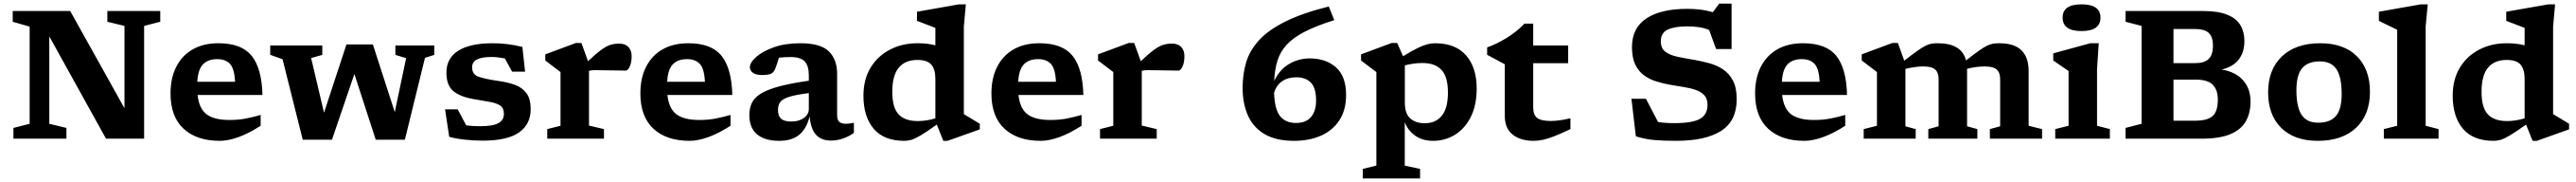

<svg xmlns="http://www.w3.org/2000/svg" viewBox="-20 -768 14290 1008"><path d="M144.5 -82.5V-620.5L50.5 -647.5V-707H369.5L670.5 -168.5V-624.5L575.5 -647.5V-707H869V-647.5L779.5 -624.5V0H568L253.5 -566.5V-82.5L348.5 -59.5V0H54.5V-59.5Z M1192 -528.5Q1320 -528.5 1376.2 -458.8Q1432.5 -389 1436 -242H1076Q1084.5 -165.5 1126.8 -134.5Q1169 -103.5 1253 -103.5Q1304.5 -103.5 1346.5 -112Q1388.5 -120.5 1426 -131.5V-71.5Q1360 -29 1302.8 -8.5Q1245.5 12 1199.5 12Q1071 12 998.5 -55Q926 -122 926 -250.5Q926 -335.5 957.8 -398Q989.5 -460.5 1049 -494.5Q1108.5 -528.5 1192 -528.5ZM1185 -440.5Q1134.5 -440.5 1106.5 -412.2Q1078.5 -384 1074.5 -315H1284Q1280.5 -388.5 1255.5 -414.5Q1230.5 -440.5 1185 -440.5Z M2233 -446 2173.5 -464V-516H2389V-464L2337.5 -447.5L2226 6H2064.5L1946 -358L1821.5 6H1659.5L1547.5 -440L1479 -464.5V-516H1768V-464L1706 -446.5L1777.5 -144L1902 -522H2048.5L2170 -147Z M2712.5 -528.5Q2798.5 -528.5 2878 -508L2893 -371H2821L2781 -444Q2739 -452.5 2707.5 -452.5Q2651.5 -452.5 2625.2 -438.2Q2599 -424 2599 -395.5Q2599 -356 2634.5 -343.2Q2670 -330.5 2746 -319.5Q2797 -312.5 2837.2 -297.8Q2877.5 -283 2900.8 -251.5Q2924 -220 2924 -163Q2924 -80.5 2859.8 -34.8Q2795.5 11 2657.5 11Q2608 11 2556.5 5.2Q2505 -0.5 2472 -10.5L2449 -162.5H2519L2566.5 -73.5Q2585.5 -71 2605.5 -70Q2625.5 -69 2643.5 -69Q2714.5 -69 2745 -86Q2775.5 -103 2775.5 -137Q2775.5 -170 2754 -184Q2732.5 -198 2694 -204.2Q2655.5 -210.5 2605.5 -219.5Q2530 -233 2493.2 -265Q2456.5 -297 2456.5 -365.5Q2456.5 -446 2522.5 -487.2Q2588.5 -528.5 2712.5 -528.5Z M3415 -526.5Q3448.5 -526.5 3466.2 -507.8Q3484 -489 3484 -457Q3484 -421 3473.2 -399Q3462.5 -377 3452 -377Q3408 -377 3367.5 -378.2Q3327 -379.5 3284.5 -379.5Q3273.5 -379.5 3264.8 -378.8Q3256 -378 3247.5 -376V-72.5L3330.5 -53V0H3016V-53L3089.5 -71.5V-369Q3080 -376.5 3056.2 -394Q3032.5 -411.5 3005 -433V-467L3175 -530H3205.5L3242 -429Q3286.5 -471 3315.5 -492Q3344.5 -513 3367 -519.8Q3389.5 -526.5 3415 -526.5Z M3798.5 -528.5Q3926.5 -528.5 3982.8 -458.8Q4039 -389 4042.5 -242H3682.5Q3691 -165.5 3733.2 -134.5Q3775.5 -103.5 3859.5 -103.5Q3911 -103.5 3953 -112Q3995 -120.5 4032.5 -131.5V-71.5Q3966.5 -29 3909.2 -8.5Q3852 12 3806 12Q3677.5 12 3605 -55Q3532.5 -122 3532.5 -250.5Q3532.5 -335.5 3564.2 -398Q3596 -460.5 3655.5 -494.5Q3715 -528.5 3798.5 -528.5ZM3791.5 -440.5Q3741 -440.5 3713 -412.2Q3685 -384 3681 -315H3890.5Q3887 -388.5 3862 -414.5Q3837 -440.5 3791.5 -440.5Z M4590 10.5Q4537 10.5 4507.5 -21Q4478 -52.5 4471.5 -123Q4453.5 -53 4412.5 -20.5Q4371.5 12 4303 12Q4222.5 12 4179.8 -24Q4137 -60 4137 -130.5Q4137 -166.5 4149.8 -195.5Q4162.5 -224.5 4197.2 -247.2Q4232 -270 4297 -288Q4362 -306 4467 -321V-350.5Q4467 -403 4444.5 -427.5Q4422 -452 4366 -452Q4346 -452 4330 -451Q4314 -450 4301 -448.5Q4292 -415.5 4280.5 -387Q4272 -365 4255 -358.8Q4238 -352.5 4208 -352.5Q4173.5 -352.5 4156.8 -364.8Q4140 -377 4140 -395.5Q4140 -421.5 4174.8 -452.5Q4209.5 -483.5 4272.5 -506Q4335.5 -528.5 4420 -528.5Q4533 -528.5 4578.5 -483.2Q4624 -438 4624 -358.5V-130Q4624 -103.5 4636.2 -93Q4648.5 -82.5 4672.5 -82.5Q4689.5 -82.5 4717 -88V-32Q4689.5 -12 4656.5 -0.8Q4623.5 10.5 4590 10.5ZM4296 -160Q4296 -126 4313 -110.5Q4330 -95 4370.5 -95Q4412.5 -95 4439.8 -114.8Q4467 -134.5 4467 -165V-252.5Q4392.5 -243 4356 -231Q4319.5 -219 4307.8 -202Q4296 -185 4296 -160Z M5415.5 -51.5 5237 12H5213L5177 -78Q5119.5 -37 5086.8 -17.8Q5054 1.5 5034.5 6.8Q5015 12 4996.5 12Q4883.5 12 4826.8 -55Q4770 -122 4770 -238Q4770 -328 4809.5 -393Q4849 -458 4917 -493.2Q4985 -528.5 5070 -528.5Q5126.5 -528.5 5169 -517V-613.5Q5163 -616 5144 -623.2Q5125 -630.5 5103.2 -638.8Q5081.5 -647 5067 -652.5V-703L5300.5 -744H5338L5327 -621V-136Q5333 -132.5 5350.2 -122Q5367.5 -111.5 5386.2 -100.2Q5405 -89 5415.5 -82.5ZM5169 -331Q5169 -383.5 5146.8 -409.8Q5124.5 -436 5069.5 -436Q5001.5 -436 4965.8 -393Q4930 -350 4930 -259.5Q4930 -172.5 4964.8 -135Q4999.5 -97.5 5071.5 -97.5Q5118.5 -97.5 5169 -112.5Z M5746 -528.5Q5874 -528.5 5930.2 -458.8Q5986.5 -389 5990 -242H5630Q5638.5 -165.5 5680.8 -134.5Q5723 -103.5 5807 -103.5Q5858.5 -103.5 5900.5 -112Q5942.5 -120.5 5980 -131.5V-71.5Q5914 -29 5856.8 -8.5Q5799.5 12 5753.5 12Q5625 12 5552.5 -55Q5480 -122 5480 -250.5Q5480 -335.5 5511.8 -398Q5543.5 -460.5 5603 -494.5Q5662.5 -528.5 5746 -528.5ZM5739 -440.5Q5688.5 -440.5 5660.5 -412.2Q5632.5 -384 5628.5 -315H5838Q5834.5 -388.5 5809.5 -414.5Q5784.5 -440.5 5739 -440.5Z M6481.5 -526.5Q6515 -526.5 6532.8 -507.8Q6550.5 -489 6550.5 -457Q6550.5 -421 6539.8 -399Q6529 -377 6518.5 -377Q6474.5 -377 6434 -378.2Q6393.5 -379.5 6351 -379.5Q6340 -379.5 6331.2 -378.8Q6322.5 -378 6314 -376V-72.5L6397 -53V0H6082.5V-53L6156 -71.5V-369Q6146.5 -376.5 6122.8 -394Q6099 -411.5 6071.5 -433V-467L6241.5 -530H6272L6308.5 -429Q6353 -471 6382 -492Q6411 -513 6433.5 -519.8Q6456 -526.5 6481.5 -526.5Z M7351.5 -732 7382 -656.5Q7281.5 -625 7217.5 -592Q7153.5 -559 7117.8 -520Q7082 -481 7066.8 -432Q7051.5 -383 7048.5 -319.5Q7079.5 -384 7132.2 -414.2Q7185 -444.5 7246 -444.5Q7335.5 -444.5 7391.5 -395Q7447.5 -345.5 7447.5 -241.5Q7447.5 -159.5 7411 -103Q7374.5 -46.5 7309.5 -17.2Q7244.5 12 7158.5 12Q7059.5 12 6996.5 -24.5Q6933.5 -61 6903.5 -127.2Q6873.5 -193.5 6873.5 -282Q6873.5 -357 6893.2 -423Q6913 -489 6964.5 -545.2Q7016 -601.5 7109.8 -648.2Q7203.5 -695 7351.5 -732ZM7171 -340Q7125 -340 7093 -318.2Q7061 -296.5 7048 -254Q7051.5 -160 7082.2 -123.5Q7113 -87 7169 -87Q7225.5 -87 7253.2 -120.2Q7281 -153.5 7281 -210.5Q7281 -281.5 7251.8 -310.8Q7222.5 -340 7171 -340Z M7858 167.5V220.5H7540V167.5L7615.5 149V-369Q7605.5 -376.5 7582 -394Q7558.5 -411.5 7530.5 -433V-467L7700.5 -530H7731L7763.5 -456.5Q7813 -487 7845 -502.2Q7877 -517.5 7898.8 -523Q7920.5 -528.5 7940.5 -528.5Q8054.5 -528.5 8113.2 -461.2Q8172 -394 8172 -278Q8172 -185.5 8139.5 -120.8Q8107 -56 8052 -22Q7997 12 7930.5 12Q7870 12 7829.2 -17.8Q7788.5 -47.5 7773 -92.5V149.5ZM8012.5 -256Q8012.5 -342.5 7976.8 -380.8Q7941 -419 7871 -419Q7824 -419 7773.5 -406V-199.5Q7773.5 -138 7803.8 -111.8Q7834 -85.5 7884 -85.5Q7944.5 -85.5 7978.5 -127Q8012.5 -168.5 8012.5 -256Z M8485.5 -174Q8485.5 -131.5 8507.5 -114.8Q8529.5 -98 8583.5 -98Q8629.5 -98 8692 -113V-53Q8638.5 -27.5 8602.5 -13.5Q8566.5 0.5 8539.8 6.2Q8513 12 8488 12Q8415 12 8371.5 -22.5Q8328 -57 8328 -126V-412L8230 -464.5V-505.5Q8280.5 -523 8337 -557.2Q8393.5 -591.5 8437 -637H8485.5V-516H8679.5V-418H8485.5Z M9614.5 -218.5Q9614.5 -98.5 9528.2 -43.2Q9442 12 9278 12Q9213 12 9160.5 7.8Q9108 3.5 9055 -13L9030.5 -221H9111L9178 -92.5Q9215.5 -86 9267 -86Q9369 -86 9410.8 -109.8Q9452.5 -133.5 9452.5 -187.5Q9452.5 -221.5 9434.5 -240.8Q9416.5 -260 9386.5 -270.2Q9356.5 -280.5 9319 -286.2Q9281.5 -292 9242.5 -299Q9203.5 -306 9166.2 -317.8Q9129 -329.5 9099 -351.8Q9069 -374 9051.2 -411.5Q9033.5 -449 9033.5 -507Q9033.5 -613.5 9113.8 -666.2Q9194 -719 9340.5 -719Q9379.5 -719 9413.8 -714.8Q9448 -710.5 9482 -700.5L9517.5 -748H9586V-496.5H9500L9461.5 -602Q9436.5 -612.5 9406.5 -617.2Q9376.5 -622 9340 -622Q9270.5 -622 9232 -604.2Q9193.5 -586.5 9193.5 -539Q9193.5 -500 9219.2 -481Q9245 -462 9288.5 -453Q9332 -444 9384 -435.5Q9423 -428.5 9463.5 -417.5Q9504 -406.5 9538.2 -384Q9572.5 -361.5 9593.5 -321.8Q9614.5 -282 9614.5 -218.5Z M9982.5 -528.5Q10110.5 -528.5 10166.8 -458.8Q10223 -389 10226.5 -242H9866.5Q9875 -165.5 9917.2 -134.5Q9959.5 -103.5 10043.5 -103.5Q10095 -103.5 10137 -112Q10179 -120.5 10216.5 -131.5V-71.5Q10150.5 -29 10093.2 -8.5Q10036 12 9990 12Q9861.5 12 9789 -55Q9716.5 -122 9716.5 -250.5Q9716.5 -335.5 9748.2 -398Q9780 -460.5 9839.5 -494.5Q9899 -528.5 9982.5 -528.5ZM9975.5 -440.5Q9925 -440.5 9897 -412.2Q9869 -384 9865 -315H10074.5Q10071 -388.5 10046 -414.5Q10021 -440.5 9975.5 -440.5Z M10892.5 -379V-68.5L10949.5 -53V0H10677.5V-53L10734.5 -68.5V-329Q10734.5 -366 10715.5 -383Q10696.5 -400 10648.5 -400Q10625.5 -400 10600 -396.2Q10574.5 -392.5 10550.5 -386.5V-68.5L10607.5 -53V0H10319V-53L10392.5 -71.5V-369Q10384.5 -375.5 10363.2 -391.2Q10342 -407 10308 -433V-467L10478 -530H10508.5L10544 -432Q10588.5 -466.5 10616 -486Q10643.5 -505.5 10661.5 -514.5Q10679.5 -523.5 10694.8 -526Q10710 -528.5 10730 -528.5Q10862.5 -528.5 10886.5 -433.5Q10930.5 -467.5 10957.8 -486.8Q10985 -506 11002.8 -514.8Q11020.5 -523.5 11035.8 -526Q11051 -528.5 11071 -528.5Q11154.5 -528.5 11194.2 -489.2Q11234 -450 11234 -375V-71.5L11308.5 -53V0H11019V-53L11076 -68.5V-329Q11076 -366 11056.8 -383Q11037.5 -400 10989.5 -400Q10966 -400 10940.8 -396.5Q10915.5 -393 10892 -387Q10892.5 -383.5 10892.5 -379Z M11527.5 -596Q11422.5 -596 11422.5 -670.5Q11422.5 -744 11527.5 -744Q11632.5 -744 11632.5 -670.5Q11632.5 -596 11527.5 -596ZM11623 -528.5 11613.5 -385.5V-71.5L11684.5 -53V0H11381.5V-53L11455.5 -71.5V-375Q11447 -380.5 11420.2 -398.8Q11393.5 -417 11370.5 -433V-472.5L11576 -528.5Z M11771.5 0V-59.5L11860.5 -82.5V-624.5L11771.5 -647.5V-707H12202Q12286.5 -707 12336.8 -686.2Q12387 -665.5 12409 -628.2Q12431 -591 12431 -540.5Q12431 -478 12398.8 -437.5Q12366.5 -397 12304.5 -383Q12382.5 -370 12423.8 -323.2Q12465 -276.5 12465 -205.5Q12465 -141.5 12438.2 -95.2Q12411.5 -49 12352 -24.5Q12292.5 0 12194 0ZM12152.5 -607.5H12037.5V-418.5H12161Q12208 -418.5 12232.2 -441Q12256.5 -463.5 12256.5 -516.5Q12256.5 -562.5 12233.8 -585Q12211 -607.5 12152.5 -607.5ZM12161 -327H12037.5V-99.5H12158Q12223.5 -99.5 12253.5 -124.2Q12283.5 -149 12283.5 -217.5Q12283.5 -269 12256 -298Q12228.5 -327 12161 -327Z M12838 12Q12708 12 12635.2 -59.8Q12562.5 -131.5 12562.5 -256.5Q12562.5 -383 12639.2 -455.8Q12716 -528.5 12852 -528.5Q12982.5 -528.5 13055 -456.5Q13127.5 -384.5 13127.5 -259.5Q13127.5 -133 13050.8 -60.5Q12974 12 12838 12ZM12840.5 -88.5Q12907 -88.5 12938.8 -125.8Q12970.5 -163 12970.5 -247.5Q12970.5 -341 12941.8 -384.5Q12913 -428 12849.5 -428Q12783.5 -428 12751.5 -390.5Q12719.5 -353 12719.5 -269Q12719.5 -175.5 12748.2 -132Q12777 -88.5 12840.5 -88.5Z M13436.5 -71.5 13508 -53V0H13204.5V-53L13278.5 -71.5V-603Q13269 -608 13237.5 -623Q13206 -638 13177 -652.5V-703L13410 -744H13448L13436.5 -621Z M14232 -51.5 14053.5 12H14029.5L13993.5 -78Q13936 -37 13903.2 -17.8Q13870.5 1.5 13851 6.8Q13831.5 12 13813 12Q13700 12 13643.2 -55Q13586.5 -122 13586.5 -238Q13586.5 -328 13626 -393Q13665.5 -458 13733.5 -493.2Q13801.5 -528.5 13886.5 -528.5Q13943 -528.5 13985.5 -517V-613.5Q13979.5 -616 13960.5 -623.2Q13941.5 -630.5 13919.8 -638.8Q13898 -647 13883.5 -652.5V-703L14117 -744H14154.5L14143.5 -621V-136Q14149.5 -132.5 14166.8 -122Q14184 -111.5 14202.8 -100.2Q14221.5 -89 14232 -82.5ZM13985.5 -331Q13985.5 -383.5 13963.2 -409.8Q13941 -436 13886 -436Q13818 -436 13782.2 -393Q13746.5 -350 13746.5 -259.5Q13746.5 -172.5 13781.2 -135Q13816 -97.5 13888 -97.5Q13935 -97.5 13985.5 -112.5Z"/></svg>

Font: Newsreader 6pt SemiBold
Style: Regular
Weight: 600
Designer: Hugues Gentile
Foundry: Production Type
Version: Version 1.003; ttfautohint (v1.8.3)